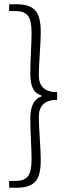

<svg xmlns="http://www.w3.org/2000/svg" viewBox="-20 -728 324 900"><path d="M23 152V120H53Q96 120 112 96.5Q128 73 128 19Q128 -12 125 -73.5Q122 -135 122 -171Q122 -260 175 -276V-280Q146 -289 134 -314Q122 -339 122 -385Q122 -421 125 -482.5Q128 -544 128 -575Q128 -629 112 -652.5Q96 -676 53 -676H23V-708H59Q118 -708 144.5 -680Q171 -652 171 -579Q171 -542 166.5 -476Q162 -410 162 -375Q162 -296 248 -296V-260Q162 -260 162 -180Q162 -146 166.5 -80Q171 -14 171 23Q171 97 144.5 124.5Q118 152 59 152Z"/></svg>

Font: Assistant Light
Style: Regular
Weight: 300
Designer: Hebrew By Ben Nathan, Latin by Paul Hunt
Version: Version 2.001;PS 002.001;hotconv 1.0.88;makeotf.lib2.5.64775